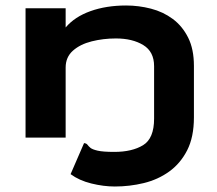

<svg xmlns="http://www.w3.org/2000/svg" viewBox="-20 -501 790 699"><path d="M398 178Q357 178 312.5 167Q268 156 237 133L286 20Q295 21 298.5 26Q302 31 309 37Q316 43 335.5 47.5Q355 52 396 52Q461 52 501 27.5Q541 3 541 -69V-260Q541 -313 501.5 -337Q462 -361 402 -361Q356 -361 314 -350.5Q272 -340 245.5 -316.5Q219 -293 219 -255V0H73V-471H219V-401Q252 -440 309.5 -460.5Q367 -481 439 -481Q485 -481 529.5 -469.5Q574 -458 609 -432Q644 -406 665 -364Q686 -322 686 -261V-74Q686 -2 661.5 46Q637 94 596 123.5Q555 153 503.5 165.5Q452 178 398 178Z"/></svg>

Font: Inconsolata ExtraExpanded Black
Style: Regular
Weight: 900
Width: 8
Monospace: yes
Designer: Raph Levien, Cyreal, Brenton Simpson
Foundry: Raph Levien, Cyreal, Google
Version: Version 3.001; ttfautohint (v1.8.2.53-6de2)